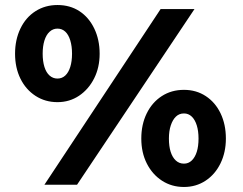

<svg xmlns="http://www.w3.org/2000/svg" viewBox="-20 -736 967 765"><path d="M157 0 620 -700H755L287 0ZM40 -522Q40 -578 61.5 -622.5Q83 -667 121.5 -691.5Q160 -716 209 -716Q259 -716 296.5 -691.5Q334 -667 355.5 -622.5Q377 -578 377 -522Q377 -467 355 -423.5Q333 -380 295 -354.5Q257 -329 209 -329Q160 -329 121.5 -354Q83 -379 61.5 -422.5Q40 -466 40 -522ZM267 -522Q267 -552 260 -575Q253 -598 240 -610Q227 -622 209 -622Q191 -622 177.5 -609.5Q164 -597 157 -574.5Q150 -552 150 -522Q150 -492 157 -469.5Q164 -447 177.5 -435Q191 -423 209 -423Q227 -423 240 -435Q253 -447 260 -469.5Q267 -492 267 -522ZM543 -184Q543 -240 564.5 -284Q586 -328 624.5 -353Q663 -378 713 -378Q762 -378 800 -353Q838 -328 859 -284Q880 -240 880 -184Q880 -129 858.5 -85Q837 -41 799 -16Q761 9 713 9Q664 9 625.5 -16Q587 -41 565 -84.5Q543 -128 543 -184ZM771 -184Q771 -214 764 -236.5Q757 -259 744 -271.5Q731 -284 713 -284Q694 -284 681 -271.5Q668 -259 660.5 -236.5Q653 -214 653 -184Q653 -153 660 -131Q667 -109 680.5 -96.5Q694 -84 713 -84Q731 -84 744 -96.5Q757 -109 764 -131Q771 -153 771 -184Z"/></svg>

Font: Our Lexend SemiBold
Style: Regular
Weight: 600
Designer: Bonnie Shaver-Troup, Thomas Jockin
Foundry: Lexend
Version: Version 1.007